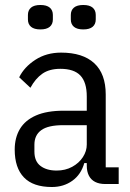

<svg xmlns="http://www.w3.org/2000/svg" viewBox="-20 -738 523 770"><path d="M456 0H402Q378 0 361.5 -8.5Q345 -17 336.5 -33.5Q328 -50 328 -74V-94L338 -84H318Q305 -38 270 -13Q235 12 188 12Q113 12 76 -26.5Q39 -65 39 -138Q39 -186 60 -221Q81 -256 124.5 -275Q168 -294 235 -294H328V-351Q328 -408 302.5 -435Q277 -462 222 -462Q178 -462 150 -442.5Q122 -423 102 -386L57 -428Q77 -469 121.5 -498Q166 -527 225 -527Q312 -527 358 -484.5Q404 -442 404 -359V-67H456ZM328 -236H233Q173 -236 145.5 -216Q118 -196 118 -158V-130Q118 -91 142.5 -72.5Q167 -54 207 -54Q242 -54 269.5 -69Q297 -84 312.5 -108Q328 -132 328 -158ZM142 -620Q117 -620 104.5 -630.5Q92 -641 92 -660V-678Q92 -697 104.5 -707.5Q117 -718 142 -718Q167 -718 179.5 -707.5Q192 -697 192 -678V-660Q192 -641 179.5 -630.5Q167 -620 142 -620ZM314 -620Q289 -620 276.5 -630.5Q264 -641 264 -660V-678Q264 -697 276.5 -707.5Q289 -718 314 -718Q339 -718 351.5 -707.5Q364 -697 364 -678V-660Q364 -641 351.5 -630.5Q339 -620 314 -620Z"/></svg>

Font: IBM Plex Sans Condensed
Style: Regular
Weight: 400
Width: 3
Designer: Mike Abbink, Paul van der Laan, Pieter van Rosmalen
Foundry: Bold Monday
Version: Version 3.201